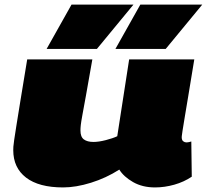

<svg xmlns="http://www.w3.org/2000/svg" viewBox="-20 -810 905 840"><path d="M256 10Q150 10 94 -33Q38 -76 38 -153Q38 -160 38.5 -168.5Q39 -177 42 -197.5Q45 -218 51.5 -259Q58 -300 69.5 -370.5Q81 -441 99 -550H384Q367 -452 356.5 -394.5Q346 -337 340.5 -307Q335 -277 333.5 -263.5Q332 -250 332 -239Q332 -211 347 -200Q362 -189 389 -189Q412 -189 443 -197Q474 -205 493 -214L545 -550H830Q814 -452 803.5 -389Q793 -326 787 -290Q781 -254 778.5 -237.5Q776 -221 775.5 -216Q775 -211 775 -210Q775 -197 781.5 -192Q788 -187 795 -187Q797 -187 802 -187.5Q807 -188 817 -191L819 -37Q785 -14 742.5 -2Q700 10 658 10Q603 10 562 -13.5Q521 -37 502 -68Q444 -31 378 -10.5Q312 10 256 10ZM485 -596 594 -790H865L705 -596ZM184 -596 293 -790H564L404 -596Z"/></svg>

Font: Georama ExtraExtended Black
Style: Italic
Weight: 900
Width: 8
Italic angle: -9°
Designer: Jean-Baptiste Levee
Foundry: Production Type
Version: Version 1.000